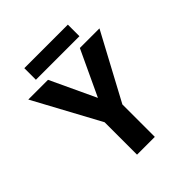

<svg xmlns="http://www.w3.org/2000/svg" viewBox="-225 -1006 1160 1160"><g transform="rotate(-45 355.0 -425.5)"><path d="M280 0V-277L51 -700H219.5L355.5 -409.5L491.5 -700H659L432 -277V0ZM168 -851H540V-752H168Z"/></g></svg>

Font: League Mono
Style: Bold
Weight: 700
Width: 6
Designer: Tyler Finck
Foundry: The League of Moveable Type / Tyler Finck
Version: Version 2.300;RELEASE